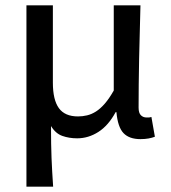

<svg xmlns="http://www.w3.org/2000/svg" viewBox="-20 -509 640 719"><path d="M79 190V-489H178V-199Q178 -135 200.5 -104Q223 -73 272 -73Q289 -73 306 -77Q323 -81 339.5 -91.5Q356 -102 372.5 -121Q389 -140 406 -170V-489H506Q505 -441 503.5 -390.5Q502 -340 501 -290Q500 -240 499.5 -193Q499 -146 499 -106Q499 -86 507.5 -77.5Q516 -69 529 -69Q533 -69 536.5 -69Q540 -69 547 -71L560 3Q550 7 536.5 9.5Q523 12 506 12Q464 12 442.5 -10.5Q421 -33 416 -89H413Q386 -39 348.5 -15Q311 9 269 9Q239 9 213.5 0Q188 -9 171 -37Q171 -1 171.5 28Q172 57 173 83Q174 109 175.5 134.5Q177 160 179 190Z"/></svg>

Font: Source Code Pro Medium
Style: Regular
Weight: 500
Monospace: yes
Designer: Paul D. Hunt, Teo Tuominen
Foundry: Adobe Systems Incorporated
Version: Version 2.030;PS 1.000;hotconv 16.6.51;makeotf.lib2.5.65220